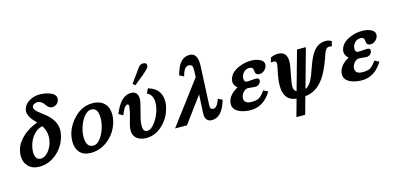

<svg xmlns="http://www.w3.org/2000/svg" viewBox="-78 -1213 3965 1920"><g transform="rotate(-15 1904.0 -252.5)"><path d="M204.1 -571.8Q219.2 -625.5 275.9 -654.8Q320.8 -678.7 372.6 -678.7Q425.8 -678.7 472.2 -663.1Q540 -640.1 540 -594.2Q540 -585 537.1 -574.2Q529.8 -549.8 509.3 -535.9Q488.8 -522 465.8 -522Q433.6 -522 404.8 -564Q374.5 -609.9 333 -609.9Q313.5 -609.9 295.9 -598.9Q278.3 -587.9 278.3 -568.8Q278.3 -549.3 305.2 -523.4Q333 -502 387.7 -458Q483.4 -378.9 483.4 -283.2Q483.4 -250 473.1 -213.4Q445.3 -114.7 368.7 -48.8Q288.6 19 189 19Q117.2 19 75.9 -23.7Q34.7 -66.4 34.7 -133.8Q34.7 -164.1 43.5 -196.3Q64 -269 133.8 -330.1Q197.8 -385.3 279.8 -413.6Q241.7 -453.1 228 -473.6Q201.2 -513.2 200.7 -547.4Q201.2 -559.1 204.1 -571.8ZM320.3 -364.7Q267.1 -355.5 226.1 -307.6Q189.5 -265.1 173.3 -205.6Q164.1 -171.4 163.6 -140.1Q163.6 -55.7 223.6 -55.2Q264.2 -55.2 300.8 -97.2Q333 -135.3 346.7 -185.1Q356 -219.2 356 -251Q356 -309.6 320.3 -364.7Z M723.6 19Q647 19 607.4 -25.9Q570.8 -67.9 570.8 -136.7Q570.8 -255.4 655.8 -354.5Q744.1 -457.5 861.3 -457Q941.9 -457 986.3 -411.1Q1026.9 -367.7 1026.4 -295.9Q1026.4 -260.3 1016.1 -221.7Q988.3 -121.1 910.2 -53.2Q826.7 19 723.6 19ZM835.9 -399.4Q791 -399.4 751.5 -344.7Q719.7 -299.8 703.1 -239.7Q690.4 -196.3 690.4 -153.3Q690.4 -44.9 765.6 -44.9Q807.6 -44.9 845.2 -99.6Q875.5 -144 892.1 -202.6Q904.8 -248.5 904.8 -294.4Q904.8 -399.4 835.9 -399.4Z M1197.8 -354.5Q1172.4 -354.5 1145 -293.5Q1141.1 -285.6 1130.9 -260.3L1086.4 -285.6Q1156.2 -457.5 1260.3 -457Q1333 -457 1333 -376Q1333 -360.8 1330.1 -344.7Q1314.5 -287.6 1287.1 -173.3Q1279.8 -136.7 1280.3 -110.8Q1280.3 -48.3 1322.3 -48.3Q1366.7 -48.3 1410.6 -112.3Q1446.3 -164.6 1463.9 -225.6Q1475.1 -266.6 1474.6 -301.3Q1474.6 -382.8 1414.6 -409.7L1437.5 -457Q1571.8 -421.4 1572.3 -285.6Q1572.3 -250 1561 -211.4Q1535.6 -119.6 1468.3 -54.7Q1391.6 19 1296.9 19Q1235.8 19 1198.7 -11Q1161.6 -41 1161.6 -94.2Q1161.6 -121.1 1171.9 -161.1Q1181.2 -194.3 1190.9 -228Q1207.5 -288.1 1211.4 -326.7Q1213.4 -354.5 1197.8 -354.5ZM1455.6 -710.9Q1491.2 -710.9 1491.2 -679.7Q1491.2 -674.8 1489.7 -669.4Q1484.9 -650.4 1417.5 -594.2Q1384.3 -567.4 1325.2 -519.5L1301.3 -540Q1337.9 -592.3 1408.2 -688Q1426.3 -710.9 1455.6 -710.9Z M1917 -266.6 1719.7 1H1596.7L1928.7 -441.4Q1930.2 -460.4 1931.2 -501.5Q1932.1 -542.5 1925.8 -556.2Q1918.5 -573.2 1888.2 -573.2Q1842.3 -573.2 1819.3 -478.5L1773.4 -501.5Q1794.9 -577.6 1819.3 -613.8Q1858.9 -672.4 1927.2 -672.4Q2009.3 -672.4 2005.4 -538.1Q2004.4 -516.1 2002.4 -474.6L1988.3 -174.8Q1985.8 -121.6 1987.3 -113.8Q1992.2 -89.8 2020.5 -90.3Q2057.1 -90.3 2086.9 -175.8L2130.4 -153.3Q2082 16.1 1976.1 15.6Q1906.2 15.6 1906.7 -67.9Q1906.7 -74.2 1909.2 -117.2Z M2502.9 -458Q2549.8 -458 2585 -443.8Q2633.8 -424.8 2634.3 -386.2Q2634.3 -356 2610.1 -331.1Q2585.9 -306.2 2555.7 -306.2Q2527.8 -306.2 2517.6 -321.3Q2512.2 -330.6 2509.3 -357.4Q2507.8 -375 2501 -381.3Q2491.7 -391.6 2466.3 -391.6Q2438.5 -391.6 2416.7 -372.6Q2395 -353.5 2387.2 -325.2Q2384.3 -314 2384.3 -303.7Q2384.3 -265.6 2418 -265.6Q2432.1 -265.6 2460.7 -268.6Q2489.3 -271.5 2503.4 -271.5Q2538.6 -271.5 2538.6 -247.6Q2538.6 -230 2525.9 -214.4Q2510.3 -193.8 2479 -193.8Q2466.3 -193.8 2441.4 -197Q2416.5 -200.2 2403.8 -200.2Q2376 -200.2 2353 -172.4Q2330.1 -144.5 2330.1 -113.8Q2330.1 -57.6 2406.2 -57.6Q2454.6 -57.6 2481.4 -71.8Q2511.7 -88.9 2546.4 -138.7L2592.8 -115.7Q2509.8 19.5 2379.4 19.5Q2312 19.5 2262.2 -2.4Q2197.3 -31.7 2197.3 -89.4Q2197.3 -104.5 2202.1 -121.6Q2221.2 -189 2306.6 -234.4Q2270 -265.1 2270 -302.7Q2270 -314.5 2273.9 -327.6Q2292 -395 2374 -430.2Q2436.5 -458 2502.9 -458Z M2888.7 205.6H2797.9L2847.7 26.9Q2717.8 15.6 2717.8 -141.6Q2717.8 -199.2 2736.8 -289.6Q2743.2 -312.5 2749.5 -358.9Q2750.5 -390.6 2723.1 -390.6Q2717.8 -390.6 2693.4 -388.2L2706.5 -437.5Q2748.5 -455.1 2780.3 -455.1Q2874.5 -455.1 2874.5 -353Q2874.5 -314.9 2858.4 -238.3Q2836.4 -132.3 2837.4 -99.6Q2838.4 -57.6 2866.7 -44.4L2979 -446.3H3070.8L2958.5 -43.5Q3010.7 -63 3047.9 -161.1Q3053.2 -174.8 3074.7 -235.8Q3110.4 -336.9 3142.6 -381.3Q3195.8 -455.1 3276.4 -455.1Q3308.1 -455.1 3337.4 -438L3323.7 -387.7Q3298.3 -390.6 3293 -390.6Q3260.7 -390.6 3239.3 -325.7L3228 -292Q3183.1 -164.6 3133.3 -94.2Q3052.7 17.1 2938.5 25.9Z M3653.3 -458Q3700.2 -458 3735.4 -443.8Q3784.2 -424.8 3784.7 -386.2Q3784.7 -356 3760.5 -331.1Q3736.3 -306.2 3706.1 -306.2Q3678.2 -306.2 3668 -321.3Q3662.6 -330.6 3659.7 -357.4Q3658.2 -375 3651.4 -381.3Q3642.1 -391.6 3616.7 -391.6Q3588.9 -391.6 3567.1 -372.6Q3545.4 -353.5 3537.6 -325.2Q3534.7 -314 3534.7 -303.7Q3534.7 -265.6 3568.4 -265.6Q3582.5 -265.6 3611.1 -268.6Q3639.6 -271.5 3653.8 -271.5Q3689 -271.5 3689 -247.6Q3689 -230 3676.3 -214.4Q3660.6 -193.8 3629.4 -193.8Q3616.7 -193.8 3591.8 -197Q3566.9 -200.2 3554.2 -200.2Q3526.4 -200.2 3503.4 -172.4Q3480.5 -144.5 3480.5 -113.8Q3480.5 -57.6 3556.6 -57.6Q3605 -57.6 3631.8 -71.8Q3662.1 -88.9 3696.8 -138.7L3743.2 -115.7Q3660.2 19.5 3529.8 19.5Q3462.4 19.5 3412.6 -2.4Q3347.7 -31.7 3347.7 -89.4Q3347.7 -104.5 3352.5 -121.6Q3371.6 -189 3457 -234.4Q3420.4 -265.1 3420.4 -302.7Q3420.4 -314.5 3424.3 -327.6Q3442.4 -395 3524.4 -430.2Q3586.9 -458 3653.3 -458Z"/></g></svg>

Font: Accordance
Style: Bold-Italic
Weight: 700
Italic angle: -11°
Version: Version 1.2 (build January 31, 2020) Miklal Software Solutio